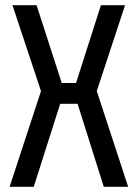

<svg xmlns="http://www.w3.org/2000/svg" viewBox="-20 -720 530 740"><path d="M17 0 138 -369 28 -700H121L218 -400H273L369 -700H462L353 -369L474 0H380L279 -320H212L110 0Z"/></svg>

Font: Tektur SemiCondensed
Style: Regular
Weight: 400
Width: 4
Designer: Adam Jagosz
Foundry: Adam Jagosz
Version: Version 1.005;gftools[0.9.30]